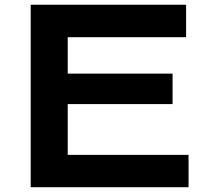

<svg xmlns="http://www.w3.org/2000/svg" viewBox="-20 -783 872 803"><path d="M108.4 0H768.6V-135.3H263.2V-347.7H701.7V-475.1H263.2V-627.4H758.3V-763.2H108.4Z"/></svg>

Font: Krona One
Style: Regular
Weight: 400
Designer: Yvonne Schüttler
Foundry: Yvonne Schüttler
Version: Version 1.002